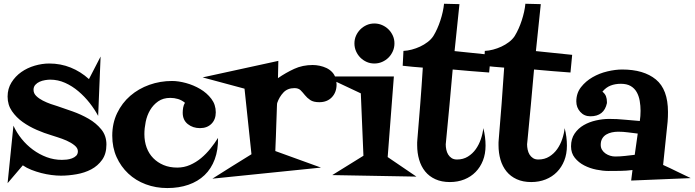

<svg xmlns="http://www.w3.org/2000/svg" viewBox="-20 -916 3610 998"><path d="M533.2 -165Q533.2 -116.2 510.7 -85Q488.3 -53.7 454.1 -35.6Q419.9 -17.6 377.9 -10.3Q335.9 -2.9 296.9 -2.9Q274.4 -2.9 247.6 -6.3Q220.7 -9.8 194.3 -16.6Q168 -23.4 143.1 -33.2Q118.2 -43 98.6 -56.6L19.5 36.1L49.8 -262.7Q66.4 -226.6 92.3 -194.3Q118.2 -162.1 151.4 -137.7Q184.6 -113.3 222.7 -99.1Q260.7 -85 301.8 -85Q312.5 -85 326.7 -86.4Q340.8 -87.9 354 -92.8Q367.2 -97.7 376 -106.4Q384.8 -115.2 384.8 -129.9Q384.8 -146.5 367.2 -160.6Q349.6 -174.8 326.2 -185.1Q302.7 -195.3 279.3 -202.6Q255.9 -210 244.1 -213.9Q210.9 -223.6 171.4 -240.7Q131.8 -257.8 98.1 -281.7Q64.5 -305.7 42 -338.4Q19.5 -371.1 19.5 -414.1Q19.5 -455.1 39.6 -487.3Q59.6 -519.5 90.8 -541.5Q122.1 -563.5 160.6 -574.7Q199.2 -585.9 236.3 -585.9Q294.9 -585.9 347.2 -564.9Q399.4 -543.9 442.4 -504.9L502.9 -622.1L490.2 -313.5Q472.7 -346.7 446.3 -380.4Q419.9 -414.1 387.7 -441.4Q355.5 -468.8 318.4 -485.4Q281.2 -502 241.2 -502Q229.5 -502 214.4 -499.5Q199.2 -497.1 186 -491.2Q172.9 -485.4 163.6 -475.1Q154.3 -464.8 154.3 -449.2Q154.3 -430.7 168.5 -417Q182.6 -403.3 202.6 -393.1Q222.7 -382.8 243.7 -375.5Q264.6 -368.2 278.3 -364.3Q313.5 -352.5 357.4 -336.9Q401.4 -321.3 440.4 -298.8Q479.5 -276.4 506.3 -243.7Q533.2 -210.9 533.2 -165Z M1113.3 -199.2Q1114.3 -136.7 1096.2 -87.9Q1078.1 -39.1 1043.5 -5.9Q1008.8 27.3 959.5 44.4Q910.2 61.5 849.6 61.5Q790 61.5 737.8 42Q685.5 22.5 647 -13.7Q608.4 -49.8 585.9 -99.6Q563.5 -149.4 563.5 -210.9Q563.5 -275.4 588.9 -328.1Q614.3 -380.9 657.2 -418Q700.2 -455.1 756.3 -475.1Q812.5 -495.1 874 -495.1Q907.2 -495.1 946.8 -484.4Q986.3 -473.6 1021 -453.1Q1055.7 -432.6 1078.6 -402.3Q1101.6 -372.1 1101.6 -332Q1101.6 -294.9 1079.1 -272.5Q1056.6 -250 1019.5 -250Q982.4 -250 956.1 -271Q929.7 -292 929.7 -330.1Q929.7 -342.8 932.1 -356.9Q934.6 -371.1 941.4 -381.8Q924.8 -395.5 905.3 -401.4Q885.7 -407.2 865.2 -407.2Q828.1 -407.2 802.2 -389.2Q776.4 -371.1 760.3 -343.8Q744.1 -316.4 737.3 -282.7Q730.5 -249 730.5 -218.8Q730.5 -180.7 742.2 -148.9Q753.9 -117.2 776.4 -94.2Q798.8 -71.3 830.1 -58.1Q861.3 -44.9 901.4 -44.9Q936.5 -44.9 967.8 -58.6Q999 -72.3 1025.4 -94.2Q1051.8 -116.2 1073.7 -143.6Q1095.7 -170.9 1113.3 -199.2Z M1729.5 -476.6Q1729.5 -436.5 1705.1 -410.6Q1680.7 -384.8 1639.6 -384.8Q1609.4 -384.8 1592.8 -396Q1576.2 -407.2 1564.9 -421.4Q1553.7 -435.5 1542.5 -446.8Q1531.2 -458 1510.7 -458Q1474.6 -458 1453.1 -435.1Q1431.6 -412.1 1420.9 -380.9Q1419.9 -378.9 1419.4 -362.3Q1418.9 -345.7 1418 -320.3Q1417 -294.9 1416 -264.6Q1415 -234.4 1414.1 -207Q1413.1 -179.7 1412.1 -158.7Q1411.1 -137.7 1411.1 -130.9L1648.4 -44.9L1084 12.7Q1134.8 -19.5 1185.5 -51.3Q1236.3 -83 1287.1 -114.3L1251 -455.1L1033.2 -513.7L1426.8 -599.6L1424.8 -509.8Q1465.8 -538.1 1509.3 -558.1Q1552.7 -578.1 1605.5 -578.1Q1623 -578.1 1641.6 -574.2Q1660.2 -570.3 1676.8 -562.5Q1693.4 -554.7 1706.1 -541.5Q1718.8 -528.3 1724.6 -509.8Q1729.5 -492.2 1729.5 -476.6Z M2030.3 -690.4Q2030.3 -668.9 2022 -649.9Q2013.7 -630.9 1999.5 -616.7Q1985.4 -602.5 1966.3 -594.2Q1947.3 -585.9 1925.8 -585.9Q1904.3 -585.9 1885.7 -594.2Q1867.2 -602.5 1853 -616.7Q1838.9 -630.9 1830.6 -649.9Q1822.3 -668.9 1822.3 -690.4Q1822.3 -711.9 1830.6 -730.5Q1838.9 -749 1853 -763.2Q1867.2 -777.3 1885.7 -785.6Q1904.3 -793.9 1925.8 -793.9Q1947.3 -793.9 1966.3 -785.6Q1985.4 -777.3 1999.5 -763.2Q2013.7 -749 2022 -730.5Q2030.3 -711.9 2030.3 -690.4ZM2144.5 2 1707 -5.9 1869.1 -106.4 1855.5 -430.7 1668.9 -518.6H2027.3L1995.1 -99.6Z M2531.2 -630.9 2522.5 -539.1Q2474.6 -543 2427.7 -546.4Q2380.9 -549.8 2333 -554.7Q2325.2 -461.9 2316.4 -370.1Q2307.6 -278.3 2298.8 -185.5Q2298.8 -180.7 2297.9 -175.8Q2296.9 -170.9 2296.9 -166Q2296.9 -152.3 2299.8 -138.2Q2302.7 -124 2309.6 -112.8Q2316.4 -101.6 2327.6 -94.2Q2338.9 -86.9 2355.5 -86.9Q2387.7 -86.9 2412.1 -102.1Q2436.5 -117.2 2453.1 -140.6Q2469.7 -164.1 2479.5 -192.9Q2489.3 -221.7 2492.2 -250Q2503.9 -204.1 2503.9 -159.2Q2503.9 -116.2 2490.2 -81.5Q2476.6 -46.9 2452.1 -22Q2427.7 2.9 2393.6 16.6Q2359.4 30.3 2318.4 30.3Q2275.4 30.3 2243.2 15.6Q2210.9 1 2189.9 -24.9Q2168.9 -50.8 2158.7 -85.9Q2148.4 -121.1 2148.4 -161.1Q2148.4 -168.9 2148.4 -175.8Q2148.4 -182.6 2149.4 -190.4Q2157.2 -285.2 2164.6 -377.4Q2171.9 -469.7 2177.7 -564.5Q2151.4 -566.4 2125.5 -568.8Q2099.6 -571.3 2073.2 -574.2L2077.1 -651.4Q2097.7 -652.3 2120.1 -658.2Q2142.6 -664.1 2163.6 -673.8Q2184.6 -683.6 2202.6 -697.3Q2220.7 -710.9 2232.4 -728.5Q2243.2 -746.1 2252.4 -766.6Q2261.7 -787.1 2269 -809.6Q2276.4 -832 2281.2 -854Q2286.1 -876 2288.1 -896.5L2368.2 -894.5L2342.8 -650.4Z M2954.1 -630.9 2945.3 -539.1Q2897.5 -543 2850.6 -546.4Q2803.7 -549.8 2755.9 -554.7Q2748 -461.9 2739.3 -370.1Q2730.5 -278.3 2721.7 -185.5Q2721.7 -180.7 2720.7 -175.8Q2719.7 -170.9 2719.7 -166Q2719.7 -152.3 2722.7 -138.2Q2725.6 -124 2732.4 -112.8Q2739.3 -101.6 2750.5 -94.2Q2761.7 -86.9 2778.3 -86.9Q2810.5 -86.9 2835 -102.1Q2859.4 -117.2 2876 -140.6Q2892.6 -164.1 2902.3 -192.9Q2912.1 -221.7 2915 -250Q2926.8 -204.1 2926.8 -159.2Q2926.8 -116.2 2913.1 -81.5Q2899.4 -46.9 2875 -22Q2850.6 2.9 2816.4 16.6Q2782.2 30.3 2741.2 30.3Q2698.2 30.3 2666 15.6Q2633.8 1 2612.8 -24.9Q2591.8 -50.8 2581.5 -85.9Q2571.3 -121.1 2571.3 -161.1Q2571.3 -168.9 2571.3 -175.8Q2571.3 -182.6 2572.3 -190.4Q2580.1 -285.2 2587.4 -377.4Q2594.7 -469.7 2600.6 -564.5Q2574.2 -566.4 2548.3 -568.8Q2522.5 -571.3 2496.1 -574.2L2500 -651.4Q2520.5 -652.3 2543 -658.2Q2565.4 -664.1 2586.4 -673.8Q2607.4 -683.6 2625.5 -697.3Q2643.6 -710.9 2655.3 -728.5Q2666 -746.1 2675.3 -766.6Q2684.6 -787.1 2691.9 -809.6Q2699.2 -832 2704.1 -854Q2709 -876 2710.9 -896.5L2791 -894.5L2765.6 -650.4Z M3570.3 9.8 3260.7 22.5 3267.6 -32.2Q3236.3 -28.3 3205.1 -27.8Q3173.8 -27.3 3142.6 -27.3Q3114.3 -27.3 3080.1 -34.2Q3045.9 -41 3016.6 -56.2Q2987.3 -71.3 2967.8 -95.7Q2948.2 -120.1 2948.2 -155.3Q2948.2 -194.3 2966.8 -221.7Q2985.4 -249 3014.2 -265.6Q3043 -282.2 3078.1 -290Q3113.3 -297.9 3146.5 -297.9Q3187.5 -297.9 3226.6 -293.9Q3265.6 -290 3305.7 -287.1Q3307.6 -299.8 3308.6 -313Q3309.6 -326.2 3309.6 -339.8Q3309.6 -366.2 3305.2 -391.6Q3300.8 -417 3289.6 -437Q3278.3 -457 3258.3 -468.8Q3238.3 -480.5 3207 -480.5Q3177.7 -480.5 3153.8 -471.2Q3129.9 -461.9 3111.3 -439.5Q3125 -428.7 3129.9 -415.5Q3134.8 -402.3 3134.8 -385.7V-379.9Q3120.1 -311.5 3048.8 -311.5Q3016.6 -311.5 2996.1 -334.5Q2975.6 -357.4 2975.6 -388.7Q2975.6 -431.6 3000 -462.9Q3024.4 -494.1 3060.1 -514.6Q3095.7 -535.2 3137.2 -544.9Q3178.7 -554.7 3213.9 -554.7Q3326.2 -554.7 3389.2 -502.9Q3452.1 -451.2 3452.1 -334Q3452.1 -321.3 3451.7 -308.6Q3451.2 -295.9 3450.2 -283.2L3426.8 -58.6Q3463.9 -42 3499 -24.4Q3534.2 -6.8 3570.3 9.8ZM3294.9 -221.7Q3269.5 -224.6 3244.1 -228Q3218.8 -231.4 3193.4 -231.4Q3176.8 -231.4 3160.6 -228Q3144.5 -224.6 3131.3 -216.8Q3118.2 -209 3110.4 -195.8Q3102.5 -182.6 3102.5 -163.1Q3102.5 -148.4 3109.4 -137.2Q3116.2 -126 3127.4 -118.2Q3138.7 -110.4 3151.9 -106.4Q3165 -102.5 3177.7 -102.5Q3203.1 -102.5 3229 -105.5Q3254.9 -108.4 3279.3 -111.3Z"/></svg>

Font: Fontdiner Swanky
Style: Regular
Weight: 400
Designer: Font Diner, Inc
Foundry: Font Diner, Inc
Version: Version 1.000